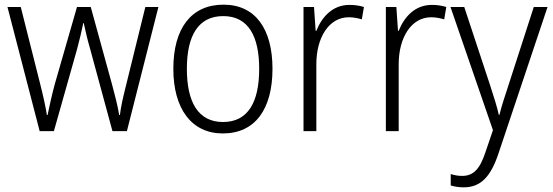

<svg xmlns="http://www.w3.org/2000/svg" viewBox="-20 -655 2369 823"><path d="M367 -443 462 -93H524L659 -625H603L520 -288C507 -236 498 -197 494 -162H491C484 -203 472 -250 460 -294L369 -625H310L215 -295C201 -244 191 -195 184 -162H181C175 -200 165 -245 151 -300L69 -625H12L150 -93H211L310 -443C321 -483 330 -523 337 -556H339C346 -523 355 -484 367 -443Z M1148 -360C1148 -529 1076 -635 938 -635C800 -635 723 -534 723 -360C723 -189 801 -83 935 -83C1075 -83 1148 -189 1148 -360ZM781 -360C781 -504 831 -586 937 -586C1046 -586 1091 -497 1091 -360C1091 -217 1043 -132 936 -132C829 -132 781 -218 781 -360Z M1478 -634C1406 -634 1360 -583 1336 -523H1333L1326 -625H1281V-93H1336V-380C1336 -494 1390 -581 1475 -581C1495 -581 1514 -577 1531 -572L1540 -625C1521 -631 1500 -634 1478 -634Z M1831 -634C1759 -634 1713 -583 1689 -523H1686L1679 -625H1634V-93H1689V-380C1689 -494 1743 -581 1828 -581C1848 -581 1867 -577 1884 -572L1893 -625C1874 -631 1853 -634 1831 -634Z M1911 -625 2093 -97 2061 -3C2037 70 2009 99 1961 99C1943 99 1927 96 1912 91V140C1929 145 1946 148 1968 148C2042 148 2084 100 2116 5L2327 -625H2268L2159 -288C2143 -240 2129 -197 2121 -163H2118C2111 -196 2099 -233 2081 -289L1970 -625Z"/></svg>

Font: Noto Sans Kannada UI SemiCondensed Light
Style: Regular
Weight: 300
Width: 4
Designer: Jelle Bosma - Monotype Design Team
Foundry: Monotype Imaging Inc.
Version: Version 2.005